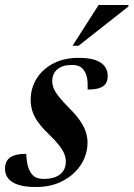

<svg xmlns="http://www.w3.org/2000/svg" viewBox="-34 -738 536 770"><path d="M71 -121Q72.5 -93 77.2 -74.5Q82 -56 91.5 -42.5Q101 -29.5 113.2 -25Q125.5 -20.5 141 -20.5Q170 -20.5 189.8 -28.8Q209.5 -37 219.8 -52.5Q230 -68 230 -90Q230 -105 224 -120.5Q218 -136 203.2 -155Q188.5 -174 161 -200.5Q134 -226.5 118 -249.2Q102 -272 95.5 -293.5Q89 -315 89 -337.5Q89 -384 112.5 -422.2Q136 -460.5 179.2 -483.2Q222.5 -506 281.5 -506Q324.5 -506 350 -496.5Q375.5 -487 386.8 -470.8Q398 -454.5 398 -433.5Q398 -415 390.2 -403Q382.5 -391 365 -385Q347.5 -379 317.5 -379Q318.5 -410 314.8 -427Q311 -444 302.5 -456Q294.5 -468 282.5 -472.8Q270.5 -477.5 254.5 -477.5Q216.5 -477.5 196 -460Q175.5 -442.5 175.5 -412.5Q175.5 -398.5 181.2 -384Q187 -369.5 201.8 -350.8Q216.5 -332 243.5 -304.5Q271 -277.5 287 -254Q303 -230.5 310 -209.2Q317 -188 317 -166.5Q317 -119 291 -78.2Q265 -37.5 218.5 -12.8Q172 12 110.5 12Q66 12 38.5 2.8Q11 -6.5 -1.5 -23Q-14 -39.5 -14 -61Q-14 -81 -5.5 -94.2Q3 -107.5 21.8 -114.2Q40.5 -121 71 -121ZM257 -554.5 361.5 -718H481.5L480.5 -711.5L281 -554.5Z"/></svg>

Font: Newsreader 60pt SemiBold
Style: Italic
Weight: 600
Italic angle: -17°
Designer: Hugues Gentile
Foundry: Production Type
Version: Version 1.003